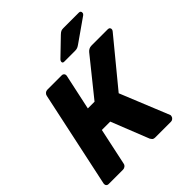

<svg xmlns="http://www.w3.org/2000/svg" viewBox="-240 -1063 1221 1221"><g transform="rotate(-45 371.0 -452.5)"><path d="M724.5 -700Q734.2 -700 739 -693.7Q743.7 -687.4 741.7 -678.8Q740.1 -672.9 735 -667L485 -363.1L619.1 -33.8Q621.1 -28.8 619.1 -22.8Q617.7 -13.4 609.7 -6.7Q601.7 0 592.4 0H451.6Q435.8 0 429.4 -7.2Q423 -14.5 420.6 -19.2L319.5 -273.8H244.2L191.1 -25.1Q189.5 -14.5 180.7 -7.2Q172 0 161 0H31.8Q21.1 0 15.4 -6.9Q9.6 -13.9 11.3 -25.1L150 -674.5Q152 -685.5 160.6 -692.8Q169.1 -700 179.8 -700H309Q320 -700 325.9 -692.8Q331.9 -685.5 329.9 -674.5L278.1 -433.7H338.4L537.1 -680.6Q543.5 -688.6 553.6 -694.3Q563.6 -700 578.1 -700ZM381.8 -750Q366.5 -750 368.4 -764.5Q369.6 -772.5 376 -778.2L488.1 -886.4Q500.6 -898.2 508.6 -901.6Q516.6 -905 529.1 -905H668.9Q677.5 -905 681.5 -899.9Q685.5 -894.7 684.2 -887.2Q683.6 -878.7 675.9 -873.4L520.4 -764.4Q510.4 -757.4 501.7 -753.7Q493 -750 479.2 -750Z"/></g></svg>

Font: Rubik Light
Style: Italic
Weight: 300
Italic angle: -12°
Designer: Hubert and Fischer
Foundry: Hubert and Fischer
Version: Version 2.300;gftools[0.9.30]